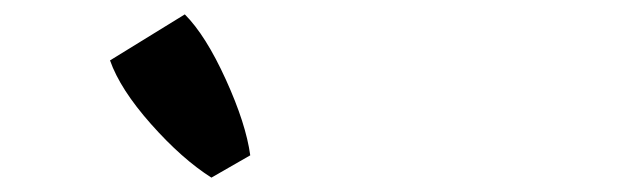

<svg xmlns="http://www.w3.org/2000/svg" viewBox="-20 -816 873 267"><path d="M328 -600 274 -569Q233 -595 190 -643.5Q147 -692 133 -732L237 -796Q266 -767 294 -705.5Q322 -644 328 -600Z"/></svg>

Font: Patua One
Style: Regular
Weight: 400
Designer: luciano Vergara
Foundry: Luciano Vergara
Version: Version 1.002